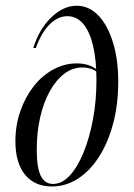

<svg xmlns="http://www.w3.org/2000/svg" viewBox="-20 -651 475 682"><path d="M164.5 11.3Q102.4 11.3 68.5 -31Q34.7 -73.4 34.7 -149.2Q34.7 -205.6 52 -255.6Q69.4 -305.6 99.2 -344Q129 -382.3 169 -404Q208.9 -425.8 252.4 -425.8Q298.4 -425.8 326.6 -401.6L325.8 -393.5Q316.9 -402.4 302.4 -406.9Q287.9 -411.3 271.8 -411.3Q237.9 -411.3 208.5 -389.1Q179 -366.9 156.9 -327Q134.7 -287.1 122.6 -233.9Q110.5 -180.6 110.5 -118.5Q110.5 -56.5 124.6 -27Q138.7 2.4 168.5 2.4Q200 2.4 227.4 -27Q254.8 -56.5 276.2 -108.1Q297.6 -159.7 310.1 -226.2Q322.6 -292.7 322.6 -366.1Q322.6 -437.9 310.5 -488.7Q298.4 -539.5 275.4 -566.5Q252.4 -593.5 219.4 -593.5Q185.5 -593.5 156 -564.1Q126.6 -534.7 107.3 -480.6H98.4Q118.5 -546.8 161.7 -588.7Q204.8 -630.6 252.4 -630.6Q296 -630.6 329 -596.4Q362.1 -562.1 381 -501.2Q400 -440.3 400 -360.5Q400 -281.5 382.3 -213.7Q364.5 -146 332.7 -95.6Q300.8 -45.2 257.7 -16.9Q214.5 11.3 164.5 11.3Z"/></svg>

Font: Playfair 144pt
Style: Italic
Weight: 400
Italic angle: -15.6°
Designer: Claus Eggers Sørensen
Foundry: Claus Eggers Sørensen
Version: Version 2.001;gftools[0.9.30]